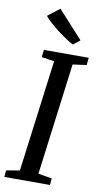

<svg xmlns="http://www.w3.org/2000/svg" viewBox="-106 -1034 566 1081"><g transform="rotate(10 176.5 -494.0)"><path d="M1.5 0 5 -38 81.5 -51 164.5 -690 91.5 -701 97 -743H353L348.5 -701L270 -690L187.5 -51L265.5 -38L262.5 0ZM251.5 -801Q233.5 -810.5 209.2 -826.5Q185 -842.5 160 -861.8Q135 -881 113.8 -900Q92.5 -919 80.5 -935L148.5 -987.5L290.5 -831.5Z"/></g></svg>

Font: Merriweather 28pt
Style: Italic
Weight: 400
Italic angle: -7.8°
Version: Version 2.101